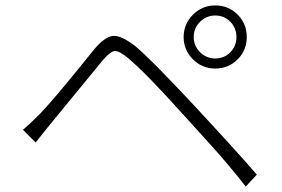

<svg xmlns="http://www.w3.org/2000/svg" viewBox="-20 -729 1040 707"><path d="M772.5 -513.7Q805.7 -513.7 828.1 -536.6Q850.6 -559.6 850.6 -592.8Q850.6 -626 828.1 -648.9Q805.7 -671.9 772.5 -671.9Q740.2 -671.9 716.8 -648.9Q693.4 -626 693.4 -592.8Q693.4 -559.6 716.8 -536.6Q740.2 -513.7 772.5 -513.7ZM772.5 -709Q821.3 -709 855 -675.3Q888.7 -641.6 888.7 -592.8Q888.7 -543.9 855 -510.3Q821.3 -476.6 772.5 -476.6Q724.6 -476.6 690.4 -510.7Q656.2 -544.9 656.2 -592.8Q656.2 -640.6 690.4 -674.8Q724.6 -709 772.5 -709ZM111.3 -204.1 64.5 -251Q87.9 -270.5 127.9 -310.5Q149.4 -333 184.1 -373.5Q218.8 -414.1 265.6 -471.7Q312.5 -529.3 328.1 -548.8Q366.2 -593.8 396 -596.7Q425.8 -599.6 477.5 -559.6Q532.2 -514.6 685.5 -350.6Q854.5 -168.9 925.8 -85.9L884.8 -42Q859.4 -75.2 825.7 -115.2Q792 -155.3 770 -179.7Q748 -204.1 706.1 -250.5Q664.1 -296.9 653.3 -308.6Q514.6 -462.9 452.1 -514.6Q418 -543 401.9 -541Q385.7 -539.1 357.4 -505.9Q189.5 -300.8 165 -271.5Q155.3 -259.8 136.2 -235.8Q117.2 -211.9 111.3 -204.1Z"/></svg>

Font: Gen Shin Gothic Monospace Light
Style: Regular
Weight: 300
Designer: [Source Han Sans]
Ryoko NISHIZUKA  (kana & ideographs); Paul D. Hunt (Latin, Greek & Cyrillic); Wenlong ZHANG  (bopomofo
Version: Version 1.002.20150607